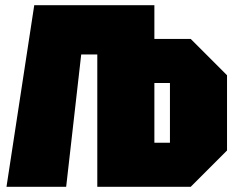

<svg xmlns="http://www.w3.org/2000/svg" viewBox="-20 -720 915 740"><path d="M575 -700V-570H715L855 -430V-140L715 0H355V-510H293L235 0H5L112 -700ZM635 -400H575V-170H635Z"/></svg>

Font: Tektur Condensed Black
Style: Regular
Weight: 900
Width: 3
Designer: Adam Jagosz
Foundry: Adam Jagosz
Version: Version 1.005;gftools[0.9.30]